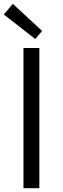

<svg xmlns="http://www.w3.org/2000/svg" viewBox="-21 -983 327 1003"><path d="M101.6 0V-732.4H184.6V0ZM163.1 -779.3 -1 -907.2 45.9 -962.9 199.2 -821.3Z"/></svg>

Font: Gen Shin Gothic Normal
Style: Regular
Weight: 300
Designer: [Source Han Sans]
Ryoko NISHIZUKA  (kana & ideographs); Paul D. Hunt (Latin, Greek & Cyrillic); Wenlong ZHANG  (bopomofo
Version: Version 1.002.20150607